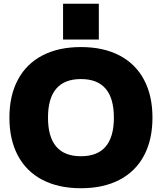

<svg xmlns="http://www.w3.org/2000/svg" viewBox="-20 -990 860 1020"><path d="M30 -365Q30 -482 75 -566.5Q120 -651 205.5 -695.5Q291 -740 410 -740Q529 -740 614.5 -695.5Q700 -651 745 -566.5Q790 -482 790 -365Q790 -248 745 -163.5Q700 -79 614.5 -34.5Q529 10 410 10Q291 10 205.5 -34.5Q120 -79 75 -163.5Q30 -248 30 -365ZM410 -160Q585 -160 585 -365Q585 -570 410 -570Q235 -570 235 -365Q235 -160 410 -160ZM315 -970H505V-780H315Z"/></svg>

Font: Enso Black
Style: Regular
Weight: 900
Designer: Coji Morishita
Foundry: UNDERFOREST DESIGN
Version: Version 1.000